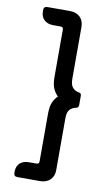

<svg xmlns="http://www.w3.org/2000/svg" viewBox="-93 -743 533 934"><g transform="rotate(10 173.0 -276.0)"><path d="M174 144H63Q45 144 45 127V120Q45 93 61.5 78Q78 63 107 63H143Q156 63 156 49V-184Q156 -222 165.5 -243Q175 -264 189 -276Q175 -289 165.5 -310Q156 -331 156 -368V-601Q156 -614 143 -614H107Q78 -614 61.5 -629.5Q45 -645 45 -672V-678Q45 -696 63 -696H174Q206 -696 224.5 -678Q243 -660 243 -628V-374Q243 -343 255 -330Q267 -317 283 -314Q298 -314 298 -299V-253Q298 -239 283 -237Q267 -234 255 -221.5Q243 -209 243 -179V77Q243 108 224.5 126Q206 144 174 144Z"/></g></svg>

Font: Zain
Style: Bold
Weight: 700
Designer: Zain,Boutros
Foundry: Mobile Telecommunications Company (Zain), 2024
Version: Version 1.50; ttfautohint (v1.8.4)